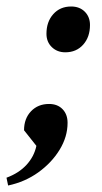

<svg xmlns="http://www.w3.org/2000/svg" viewBox="-62 -449 313 591"><path d="M-37 122 -42 98Q-4 84 19.5 58.5Q43 33 50 0L12 -48Q12 -84 33.5 -106.5Q55 -129 89 -129Q115 -129 130.5 -113Q146 -97 146 -71Q146 -28 121.5 12Q97 52 56 81.5Q15 111 -37 122ZM139 -288Q114 -288 97.5 -304Q81 -320 81 -345Q81 -382 102 -405.5Q123 -429 157 -429Q183 -429 199 -413Q215 -397 215 -372Q215 -335 194 -311.5Q173 -288 139 -288Z"/></svg>

Font: Platypi Light
Style: Italic
Weight: 300
Italic angle: -13°
Designer: David Sargent
Foundry: Bolt Cutter Type
Version: Version 1.200